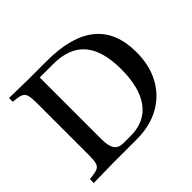

<svg xmlns="http://www.w3.org/2000/svg" viewBox="-161 -927 1145 1145"><g transform="rotate(-45 411.5 -355.0)"><path d="M35 3V-30L55 -32Q89 -36 105 -44Q121 -52 126.5 -72.5Q132 -93 132 -133V-577Q132 -618 126.5 -638.5Q121 -659 105 -667.5Q89 -676 56 -679L36 -681V-713L194 -710H350Q767 -710 767 -369Q767 -257 721.5 -174Q676 -91 593.5 -45.5Q511 0 400 0H191ZM328 -40H389Q507 -40 569 -122.5Q631 -205 631 -361Q631 -517 565.5 -593.5Q500 -670 364 -670H252V-150Q252 -91 270 -65.5Q288 -40 328 -40Z"/></g></svg>

Font: Baskervville SemiBold
Style: Regular
Weight: 600
Version: Version 1.100